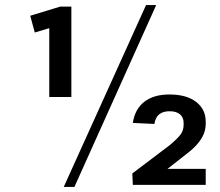

<svg xmlns="http://www.w3.org/2000/svg" viewBox="-20 -728 867 756"><path d="M261 -346H174V-641L207 -627L117 -600L99 -666L217 -702H261ZM555 -708H595L273 8H231ZM501 -45 649 -157Q682 -185 692.5 -200.5Q703 -216 703 -236V-244Q703 -266 688.5 -278Q674 -290 648 -290Q622 -290 607 -278Q592 -266 588 -240L503 -244Q511 -298 548 -327Q585 -356 647 -356Q714 -356 752 -327Q790 -298 790 -249V-241Q790 -219 782 -200Q774 -181 758.5 -162.5Q743 -144 721 -127L577 -14L582 -63H790V0H503Z"/></svg>

Font: Pathway Extreme Medium
Style: Regular
Weight: 500
Designer: Eduardo Rodriguez Tunni
Foundry: Eduardo Rodriguez Tunni
Version: Version 1.001;gftools[0.9.26]